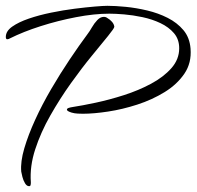

<svg xmlns="http://www.w3.org/2000/svg" viewBox="-25 -626 676 660"><path d="M260 -235Q254 -235 242.5 -235.5Q231 -236 221 -239Q205 -244 205 -249Q205 -253 211 -255Q217 -257 224 -258Q257 -263 304 -273Q351 -283 401 -299Q451 -315 494 -338Q537 -361 564 -391.5Q591 -422 591 -460Q591 -491 573 -512Q555 -533 526.5 -546.5Q498 -560 465 -567Q432 -574 402 -576.5Q372 -579 351 -579Q299 -579 236.5 -567Q174 -555 114.5 -536Q55 -517 9 -494Q8 -493 5 -492Q2 -491 0 -491Q-5 -491 -5 -499Q-5 -519 17 -534.5Q39 -550 74 -562Q109 -574 150.5 -582.5Q192 -591 231.5 -596Q271 -601 301 -603.5Q331 -606 344 -606Q371 -606 407 -602.5Q443 -599 481 -590Q519 -581 551.5 -564.5Q584 -548 605.5 -522.5Q627 -497 630 -459Q634 -410 609 -373Q584 -336 541 -309.5Q498 -283 447 -266.5Q396 -250 346.5 -242.5Q297 -235 260 -235ZM75 14Q67 14 61 4Q55 -6 52 -18Q49 -30 48 -36Q45 -70 58.5 -116Q72 -162 96 -214.5Q120 -267 151 -320Q182 -373 214.5 -421.5Q247 -470 276 -509Q283 -518 291 -532Q299 -546 309.5 -557Q320 -568 332 -568Q339 -568 344 -564Q353 -559 360 -551Q367 -543 368 -534Q368 -529 346.5 -502.5Q325 -476 290.5 -434Q256 -392 218.5 -339.5Q181 -287 148 -229Q115 -171 96 -112.5Q77 -54 81 0V3Q81 7 80 10.5Q79 14 75 14Z"/></svg>

Font: Hurricane
Style: Regular
Weight: 400
Designer: Robert E. Leuschke
Foundry: Robert E. Leuschke
Version: Version 1.010; ttfautohint (v1.8.3)